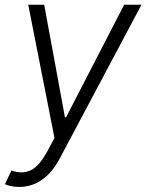

<svg xmlns="http://www.w3.org/2000/svg" viewBox="-31 -565 602 790"><path d="M48.7 204.2Q29.8 204.2 14 200.6Q-1.8 197.1 -10.7 192.8L16 136.7Q60.7 152 95.3 135.7Q130 119.3 163.4 58.2L193.2 2.8L85.2 -545.5H150.9L236.2 -82.4H240.8L479.8 -545.5H551.1L215.6 85.6Q183.2 146.7 140.8 175.4Q98.4 204.2 48.7 204.2Z"/></svg>

Font: Inter Light  BETA
Style: Italic
Weight: 300
Italic angle: 9.39999°
Designer: Rasmus Andersson
Foundry: rsms
Version: Version 3.011;git-f93a4a705